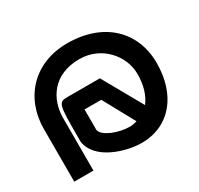

<svg xmlns="http://www.w3.org/2000/svg" viewBox="-117 -651 836 806"><g transform="rotate(-30 301.5 -248.5)"><path d="M29 10H122V-244C122 -336 177 -425 304 -425C411 -425 485 -338 485 -249C485 -194 471 -151 447 -120L339 -312H183C137 -312 136 -304 136 -144V-123V-122C149 -28 282 11 356 11C494 11 578 -96 578 -249C578 -400 471 -508 293 -508C134 -508 29 -398 29 -244ZM218 -132V-231H299L382 -79C373 -76 359 -73 348 -73C293 -73 223 -100 218 -132Z"/></g></svg>

Font: Charger Sport
Style: SeBd
Weight: 600
Designer: Jasper
Foundry: Cannot Into Space Fonts
Version: Version 1.1